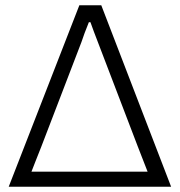

<svg xmlns="http://www.w3.org/2000/svg" viewBox="-20 -706 682 726"><path d="M13 0H627L363 -686H280ZM99 -57C106 -74 120 -112 136 -151L288 -547C292 -560 307 -601 316 -622H322C328 -605 342 -567 350 -547L501 -152C511 -127 528 -83 538 -57Z"/></svg>

Font: Archivo ExtraLight
Style: Regular
Weight: 200
Designer: Hector Gatti
Foundry: Omnibus-Type
Version: Version 2.001